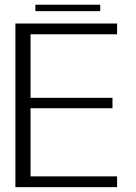

<svg xmlns="http://www.w3.org/2000/svg" viewBox="-20 -772 562 792"><path d="M43.5 0H463V-44.5H106V-325.5H444V-368.5H106V-630.5H463V-675H43.5ZM126 -726H393.5V-752.5H126Z"/></svg>

Font: Anybody UltraCondensed Thin Light
Style: Regular
Weight: 300
Version: Version 1.111